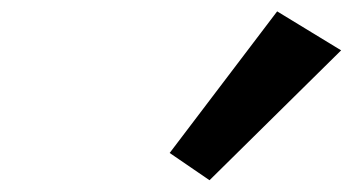

<svg xmlns="http://www.w3.org/2000/svg" viewBox="-20 -1002 608 331"><path d="M272.5 -738.3 341.2 -691.3 568.1 -915.2 457.8 -982.4Z"/></svg>

Font: Hussar
Style: BdSuprExtOblThree
Weight: 700
Foundry: Cannot Into Space Fonts
Version: Version 2.00